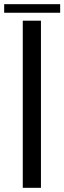

<svg xmlns="http://www.w3.org/2000/svg" viewBox="-59 -899 308 919"><path d="M50 0V-800H137V0ZM-39 -838V-879H229V-838Z"/></svg>

Font: Big Shoulders Display SemiBold
Style: Regular
Weight: 600
Designer: Patric King
Foundry: XO Type Co
Version: Version 1.000; ttfautohint (v1.8.2)